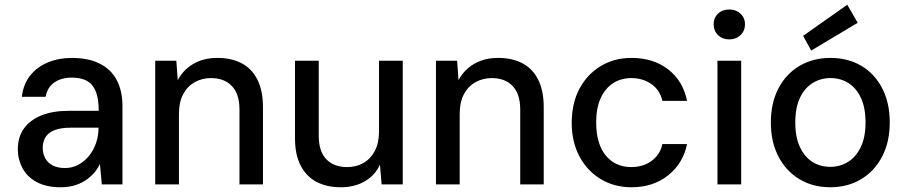

<svg xmlns="http://www.w3.org/2000/svg" viewBox="-20 -777 3820 809"><path d="M235 12Q175 12 134.5 -10Q94 -32 74.5 -69Q55 -106 55 -148Q55 -199 80.5 -235Q106 -271 154 -290.5Q202 -310 268 -310H396Q396 -357 385 -388Q374 -419 349 -434.5Q324 -450 282 -450Q239 -450 209.5 -430Q180 -410 172 -369H72Q78 -422 107 -458.5Q136 -495 182 -514Q228 -533 282 -533Q353 -533 401 -508.5Q449 -484 472.5 -438.5Q496 -393 496 -330V0H409L401 -86Q391 -65 375.5 -47.5Q360 -30 339.5 -16.5Q319 -3 293 4.5Q267 12 235 12ZM254 -69Q284 -69 309.5 -82.5Q335 -96 354 -119Q373 -142 383.5 -171Q394 -200 395 -232V-239H277Q236 -239 209.5 -228.5Q183 -218 171.5 -198.5Q160 -179 160 -155Q160 -129 171 -109.5Q182 -90 203 -79.5Q224 -69 254 -69Z M634 0V-521H723L729 -439Q752 -483 795 -508Q838 -533 896 -533Q955 -533 998 -510.5Q1041 -488 1064.5 -441.5Q1088 -395 1088 -326V0H989V-316Q989 -381 957 -414.5Q925 -448 869 -448Q832 -448 801 -431Q770 -414 752 -380.5Q734 -347 734 -298V0Z M1416 12Q1357 12 1314 -10.5Q1271 -33 1247 -79Q1223 -125 1223 -194V-521H1323V-205Q1323 -139 1355 -106Q1387 -73 1443 -73Q1481 -73 1511 -90Q1541 -107 1559 -140.5Q1577 -174 1577 -223V-521H1677V0H1588L1581 -83Q1560 -38 1517 -13Q1474 12 1416 12Z M1817 0V-521H1906L1912 -439Q1935 -483 1978 -508Q2021 -533 2079 -533Q2138 -533 2181 -510.5Q2224 -488 2247.5 -441.5Q2271 -395 2271 -326V0H2172V-316Q2172 -381 2140 -414.5Q2108 -448 2052 -448Q2015 -448 1984 -431Q1953 -414 1935 -380.5Q1917 -347 1917 -298V0Z M2641 12Q2568 12 2511 -22.5Q2454 -57 2421.5 -118Q2389 -179 2389 -259Q2389 -342 2421.5 -403Q2454 -464 2511 -498.5Q2568 -533 2641 -533Q2733 -533 2795.5 -484.5Q2858 -436 2875 -352H2771Q2761 -397 2725 -422.5Q2689 -448 2640 -448Q2597 -448 2563.5 -426.5Q2530 -405 2511 -363.5Q2492 -322 2492 -261Q2492 -215 2502.5 -180Q2513 -145 2533 -121Q2553 -97 2580 -85Q2607 -73 2640 -73Q2673 -73 2700 -84.5Q2727 -96 2746 -118Q2765 -140 2771 -170H2875Q2858 -88 2795 -38Q2732 12 2641 12Z M3003 0V-521H3103V0ZM3053 -611Q3024 -611 3005.5 -629Q2987 -647 2987 -675Q2987 -702 3005.5 -719.5Q3024 -737 3053 -737Q3081 -737 3100 -719.5Q3119 -702 3119 -675Q3119 -647 3100 -629Q3081 -611 3053 -611Z M3478 12Q3405 12 3348.5 -22Q3292 -56 3260 -117.5Q3228 -179 3228 -261Q3228 -343 3260 -404.5Q3292 -466 3349 -499.5Q3406 -533 3479 -533Q3553 -533 3609.5 -499.5Q3666 -466 3697.5 -404.5Q3729 -343 3729 -261Q3729 -179 3697 -117.5Q3665 -56 3608.5 -22Q3552 12 3478 12ZM3478 -74Q3520 -74 3553.5 -95Q3587 -116 3607 -157.5Q3627 -199 3627 -261Q3627 -323 3607.5 -364.5Q3588 -406 3555 -427Q3522 -448 3479 -448Q3438 -448 3404 -427Q3370 -406 3350.5 -364.5Q3331 -323 3331 -261Q3331 -199 3350.5 -157.5Q3370 -116 3403 -95Q3436 -74 3478 -74ZM3398 -564 3364 -626 3550 -757 3594 -681Z"/></svg>

Font: DM Sans 10pt Medium
Style: Regular
Weight: 500
Version: Version 4.004;gftools[0.9.30]